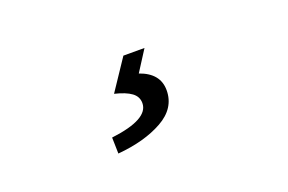

<svg xmlns="http://www.w3.org/2000/svg" viewBox="-44 -125 689 459"><g transform="rotate(-20 300.0 105.0)"><path d="M195.8 212.9 194.8 171.9Q291 160.2 291 119.1Q291 102.5 277.1 92.3Q263.2 82 234.9 75.2L287.1 -2.9H340.8L307.1 49.8Q356 66.9 356 109.9Q356 155.8 310.1 181.4Q264.2 207 195.8 212.9Z"/></g></svg>

Font: Office Code Pro D Italic
Style: Regular
Weight: 400
Italic angle: -9°
Designer: Nathan Rutzky & Paul D. Hunt
Foundry: Adobe Systems Incorporated
Version: Version 1.004;PS 001.004;hotconv 1.0.70;makeotf.lib2.5.58329